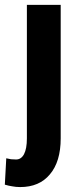

<svg xmlns="http://www.w3.org/2000/svg" viewBox="-47 -548 325 782"><path d="M200.2 -528.3Q200.2 -392.6 200.2 15.6Q200.2 110.4 156.2 162.1Q113.3 213.9 35.2 213.9Q17.6 213.9 2.9 210.9Q-10.7 209 -27.3 204.1Q-25.4 168 -21.5 96.7Q-11.7 98.6 -2 100.6Q6.8 101.6 18.6 101.6Q39.1 101.6 50.8 80.1Q62.5 57.6 62.5 15.6Q62.5 -165 62.5 -528.3Q96.7 -528.3 200.2 -528.3Z"/></svg>

Font: Noto Sans Hebrew DECATHLON 
Style: Bold
Weight: 400
Designer: Monotype Design Team
Version: Version 2.000;GOOG;noto-fonts:20170220:a8a215d2e889